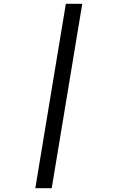

<svg xmlns="http://www.w3.org/2000/svg" viewBox="-20 -843 616 1006"><path d="M165 143H251L411 -823H325Z"/></svg>

Font: Iosevka Sparkle
Style: Italic
Weight: 400
Italic angle: -9°
Designer: Belleve Invis
Foundry: Belleve Invis
Version: Version 4.5.0; ttfautohint (v1.8.3)